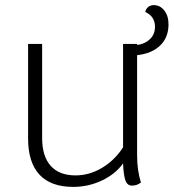

<svg xmlns="http://www.w3.org/2000/svg" viewBox="-20 -722 680 752"><path d="M517 -506V-113Q517 -55 532 -7Q516 5 497 5Q479 5 471.5 -14.5Q464 -34 462 -82Q432 -40 379 -15Q326 10 267 10Q179 10 134.5 -38Q90 -86 90 -180V-550H145V-182Q145 -110 178.5 -72.5Q212 -35 276 -35Q330 -35 379.5 -64.5Q429 -94 462 -145V-550H517V-546Q546 -549 566.5 -568Q587 -587 587 -617Q587 -658 549 -675Q551 -687 560.5 -694.5Q570 -702 582 -702Q607 -702 623.5 -681Q640 -660 640 -627Q640 -575 607 -543.5Q574 -512 517 -506Z"/></svg>

Font: Krub Light
Style: Regular
Weight: 300
Designer: Ekaluck Peanpanawate
Foundry: Cadson Demak Co.,Ltd.
Version: Version 1.000; ttfautohint (v1.6)